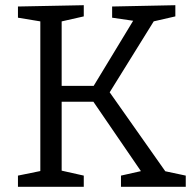

<svg xmlns="http://www.w3.org/2000/svg" viewBox="-20 -718 749 738"><path d="M625 -46 600 -63 694 -43V0H445V-43L534 -63L530 -48L328 -343L354 -327H202L217 -344V-46L204 -65L302 -43V0H49V-43L147 -63L135 -46V-651L146 -634L49 -650V-693L302 -698V-655L205 -633L217 -653V-373L202 -388H355L331 -373L499 -650L507 -636L411 -650V-693L654 -698V-655L558 -633L579 -649L394 -351V-374Z"/></svg>

Font: Pack4
Style: Regular
Weight: 400
Version: Version 2.002